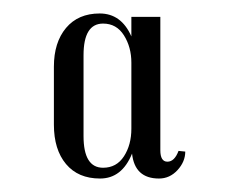

<svg xmlns="http://www.w3.org/2000/svg" viewBox="-20 -675 355 285"><path d="M218 -452Q218 -435 228.5 -435Q239 -435 245 -451L255 -450Q255 -435 243.5 -422.5Q232 -410 216 -410Q180 -410 176 -447Q161 -410 128.5 -410Q96 -410 78 -431.5Q60 -453 60 -490V-576Q60 -612 78 -633.5Q96 -655 128 -655Q160 -655 175 -621V-650H218ZM175 -484V-582Q175 -605 164 -622.5Q153 -640 133 -640Q104 -640 104 -593V-473Q104 -426 133 -426Q153 -426 164 -443Q175 -460 175 -484Z"/></svg>

Font: Trochut
Style: Regular
Weight: 400
Designer: Andreu Balius
Foundry: Andreu Balius
Version: Version 1.001